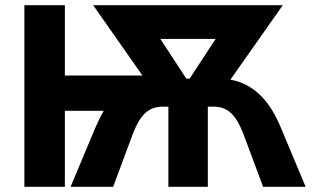

<svg xmlns="http://www.w3.org/2000/svg" viewBox="-20 -720 1202 740"><path d="M74 0H230V-293H380C368 -273 358 -251 348 -229L252 0H416L492 -204C523 -284 556 -309 610 -309H629V0H781V-309H800C854 -309 887 -284 918 -204L994 0H1158L1062 -229C1025 -318 968 -395 868 -413L1070 -700H339L529 -429H230V-700H74ZM698 -417 598 -570H811L711 -417Z"/></svg>

Font: Fixel Text Bold
Style: Bold
Weight: 700
Width: 4
Designer: AlfaBravo + MacPaw
Foundry: Kyrylo Tkachov, Marchela Mozhyna, Serhii Makarenko, Maria Weinstein, Zakhar Kryvoshyya
Version: Version 1.211